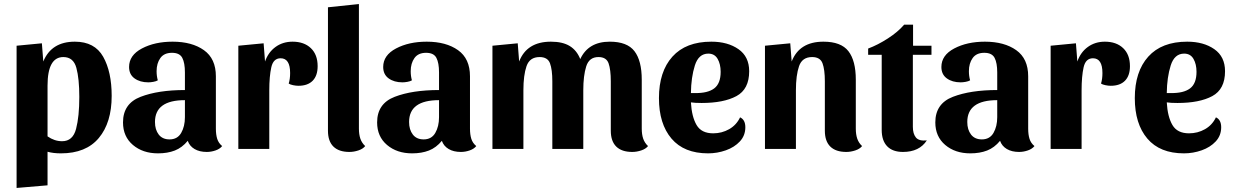

<svg xmlns="http://www.w3.org/2000/svg" viewBox="-20 -736 6097 949"><path d="M532 -262Q532 -130 468.5 -54Q405 22 281 22Q243 22 215 14V180L62 193V-510L187 -522L194 -432Q234 -530 350 -530Q448 -530 490 -455.5Q532 -381 532 -262ZM215 -313V-62Q249 -38 287 -38Q340 -38 356 -99Q372 -160 372 -257Q372 -347 357.5 -400.5Q343 -454 293 -454Q215 -454 215 -313Z M761 22Q686 22 637 -19.5Q588 -61 588 -131Q588 -224 675 -257.5Q762 -291 894 -291V-378Q894 -425 881 -450Q868 -475 830 -475Q791 -475 772.5 -449Q754 -423 754 -384Q754 -360 760 -339Q752 -334 738 -331.5Q724 -329 713 -329Q672 -329 645 -348.5Q618 -368 618 -405Q618 -463 681.5 -496.5Q745 -530 833 -530Q929 -530 988 -488Q1047 -446 1047 -359V-100Q1047 -71 1053.5 -50Q1060 -29 1078 -14Q1067 0 1045.5 7.5Q1024 15 1002 15Q966 15 941.5 0.5Q917 -14 908 -40Q880 -6 844 8Q808 22 761 22ZM894 -157V-241Q746 -241 746 -133Q746 -95 764.5 -71Q783 -47 818 -47Q857 -47 875.5 -79Q894 -111 894 -157Z M1311 -289V0H1158V-510L1283 -522L1290 -432Q1306 -478 1342 -504Q1378 -530 1426 -530Q1483 -530 1516.5 -498Q1550 -466 1550 -409Q1550 -362 1525.5 -337Q1501 -312 1455 -312Q1443 -312 1428.5 -315Q1414 -318 1407 -323Q1414 -345 1414 -375Q1414 -448 1367 -448Q1331 -448 1321 -403.5Q1311 -359 1311 -289Z M1785 -14Q1774 0 1751.5 7.5Q1729 15 1707 15Q1655 15 1628 -11.5Q1601 -38 1601 -90V-700L1754 -716V-100Q1754 -72 1761 -51Q1768 -30 1785 -14Z M2017 22Q1942 22 1893 -19.5Q1844 -61 1844 -131Q1844 -224 1931 -257.5Q2018 -291 2150 -291V-378Q2150 -425 2137 -450Q2124 -475 2086 -475Q2047 -475 2028.5 -449Q2010 -423 2010 -384Q2010 -360 2016 -339Q2008 -334 1994 -331.5Q1980 -329 1969 -329Q1928 -329 1901 -348.5Q1874 -368 1874 -405Q1874 -463 1937.5 -496.5Q2001 -530 2089 -530Q2185 -530 2244 -488Q2303 -446 2303 -359V-100Q2303 -71 2309.5 -50Q2316 -29 2334 -14Q2323 0 2301.5 7.5Q2280 15 2258 15Q2222 15 2197.5 0.5Q2173 -14 2164 -40Q2136 -6 2100 8Q2064 22 2017 22ZM2150 -157V-241Q2002 -241 2002 -133Q2002 -95 2020.5 -71Q2039 -47 2074 -47Q2113 -47 2131.5 -79Q2150 -111 2150 -157Z M2546 -432Q2584 -530 2703 -530Q2761 -530 2796 -508.5Q2831 -487 2848 -444Q2888 -530 2994 -530Q3080 -530 3116 -483Q3152 -436 3152 -342V-100Q3152 -72 3159 -51Q3166 -30 3183 -14Q3172 0 3149.5 7.5Q3127 15 3105 15Q3053 15 3026 -11.5Q2999 -38 2999 -90V-334Q2999 -392 2988 -423Q2977 -454 2938 -454Q2892 -454 2877.5 -408Q2863 -362 2863 -290V0H2710V-334Q2710 -392 2698.5 -423Q2687 -454 2647 -454Q2598 -454 2582.5 -409Q2567 -364 2567 -290V0H2414V-510L2539 -522Z M3664 -107Q3664 -66 3637 -37Q3610 -8 3567.5 7Q3525 22 3480 22Q3361 22 3299 -51Q3237 -124 3237 -251Q3237 -382 3303.5 -456Q3370 -530 3496 -530Q3577 -530 3630 -493Q3683 -456 3683 -384Q3683 -295 3620 -261Q3557 -227 3448 -227Q3414 -227 3395 -230Q3399 -159 3423 -118Q3447 -77 3505 -77Q3548 -77 3584 -97.5Q3620 -118 3638 -156Q3664 -144 3664 -107ZM3395 -276H3415Q3478 -275 3510 -299Q3542 -323 3542 -381Q3542 -419 3527 -445Q3512 -471 3481 -471Q3433 -471 3414.5 -412.5Q3396 -354 3395 -276Z M3893 -432Q3931 -530 4050 -530Q4137 -530 4173.5 -483Q4210 -436 4210 -342V-100Q4210 -72 4217 -51Q4224 -30 4241 -14Q4230 0 4207.5 7.5Q4185 15 4163 15Q4111 15 4084 -11.5Q4057 -38 4057 -90V-334Q4057 -392 4045.5 -423Q4034 -454 3994 -454Q3945 -454 3929.5 -409Q3914 -364 3914 -290V0H3761V-510L3886 -522Z M4449 -614H4493V-510H4584V-465H4492V-109Q4492 -75 4507 -56.5Q4522 -38 4561 -42Q4524 15 4443 15Q4392 15 4365 -13Q4338 -41 4338 -94V-465H4271V-496Q4319 -514 4368.5 -546Q4418 -578 4449 -614Z M4776 22Q4701 22 4652 -19.5Q4603 -61 4603 -131Q4603 -224 4690 -257.5Q4777 -291 4909 -291V-378Q4909 -425 4896 -450Q4883 -475 4845 -475Q4806 -475 4787.5 -449Q4769 -423 4769 -384Q4769 -360 4775 -339Q4767 -334 4753 -331.5Q4739 -329 4728 -329Q4687 -329 4660 -348.5Q4633 -368 4633 -405Q4633 -463 4696.5 -496.5Q4760 -530 4848 -530Q4944 -530 5003 -488Q5062 -446 5062 -359V-100Q5062 -71 5068.5 -50Q5075 -29 5093 -14Q5082 0 5060.5 7.5Q5039 15 5017 15Q4981 15 4956.5 0.5Q4932 -14 4923 -40Q4895 -6 4859 8Q4823 22 4776 22ZM4909 -157V-241Q4761 -241 4761 -133Q4761 -95 4779.5 -71Q4798 -47 4833 -47Q4872 -47 4890.5 -79Q4909 -111 4909 -157Z M5326 -289V0H5173V-510L5298 -522L5305 -432Q5321 -478 5357 -504Q5393 -530 5441 -530Q5498 -530 5531.5 -498Q5565 -466 5565 -409Q5565 -362 5540.5 -337Q5516 -312 5470 -312Q5458 -312 5443.5 -315Q5429 -318 5422 -323Q5429 -345 5429 -375Q5429 -448 5382 -448Q5346 -448 5336 -403.5Q5326 -359 5326 -289Z M6016 -107Q6016 -66 5989 -37Q5962 -8 5919.5 7Q5877 22 5832 22Q5713 22 5651 -51Q5589 -124 5589 -251Q5589 -382 5655.5 -456Q5722 -530 5848 -530Q5929 -530 5982 -493Q6035 -456 6035 -384Q6035 -295 5972 -261Q5909 -227 5800 -227Q5766 -227 5747 -230Q5751 -159 5775 -118Q5799 -77 5857 -77Q5900 -77 5936 -97.5Q5972 -118 5990 -156Q6016 -144 6016 -107ZM5747 -276H5767Q5830 -275 5862 -299Q5894 -323 5894 -381Q5894 -419 5879 -445Q5864 -471 5833 -471Q5785 -471 5766.5 -412.5Q5748 -354 5747 -276Z"/></svg>

Font: Sansita
Style: Bold
Weight: 700
Designer: Pablo Cosgaya
Foundry: Omnibus-Type
Version: Version 1.006